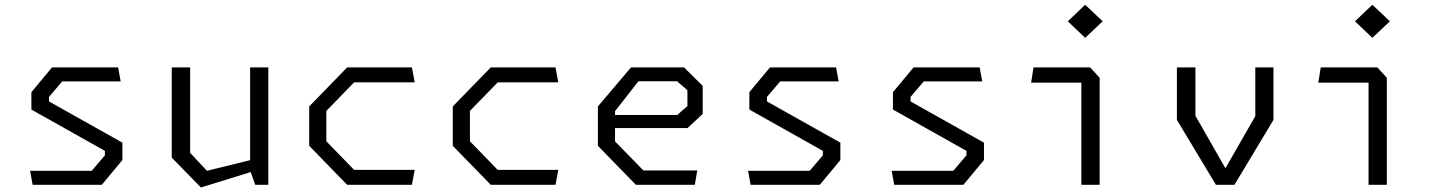

<svg xmlns="http://www.w3.org/2000/svg" viewBox="-20 -798 6240 829"><path d="M121 0H419.5L508.5 -107V-182L191.5 -360V-379.5L248.5 -446.5H501L490 -507H204.5L115.5 -400V-325L433 -146.5V-127.5L376 -60.5H110Z M801 -507H721.5V-117.5L847.5 11.5L1062.5 -55L1082 0H1138.5V-507H1060V-106.5L873.5 -60.5L801 -138Z M1479 0H1758.5L1770.5 -64.5H1509L1389 -188V-319L1509 -442.5H1770.5L1758.5 -507H1479L1315 -338.5V-168.5Z M2099 0H2378.5L2390.5 -64.5H2129L2009 -188V-319L2129 -442.5H2390.5L2378.5 -507H2099L1935 -338.5V-168.5Z M2725.5 0H2980L2990.5 -62H2758L2635.5 -187.5V-245H2948.5L3014 -306V-427L2933.5 -507H2704.5L2561.5 -338.5V-168.5ZM2635.5 -301.5V-318L2736.5 -447H2903.5L2948 -408.5V-340L2904 -301.5Z M3221 0H3519.5L3608.5 -107V-182L3291.5 -360V-379.5L3348.5 -446.5H3601L3590 -507H3304.5L3215.5 -400V-325L3533 -146.5V-127.5L3476 -60.5H3210Z M3841 0H4139.5L4228.5 -107V-182L3911.5 -360V-379.5L3968.5 -446.5H4221L4210 -507H3924.5L3835.5 -400V-325L4153 -146.5V-127.5L4096 -60.5H3830Z M4649 0H4728V-462L4687 -507H4442.5L4432 -441H4649ZM4590.5 -706 4665.5 -634.5 4741 -706 4665.5 -777.5Z M5230 0H5310L5478.5 -280.5V-507H5400V-296.5L5271 -71.5L5141.5 -298V-507H5061.5V-280.5Z M5889 0H5968V-462L5927 -507H5682.5L5672 -441H5889ZM5830.5 -706 5905.5 -634.5 5981 -706 5905.5 -777.5Z"/></svg>

Font: Monaspace Krypton Light
Style: Regular
Weight: 300
Designer: Riley Cran & the Lettermatic Team
Foundry: Lettermatic
Version: Version 1.101 (Monaspace Krypton)